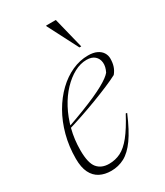

<svg xmlns="http://www.w3.org/2000/svg" viewBox="-183 -795 759 882"><g transform="rotate(-30 196.5 -354.0)"><path d="M294.5 -489Q262 -489 229.2 -471.5Q196.5 -454 166.5 -422.5Q136.5 -391 113.2 -347.5Q90 -304 76.5 -252Q63 -200 63 -143Q63 -75 84.8 -49Q106.5 -23 147 -23Q180.5 -23 209 -37.2Q237.5 -51.5 266 -87Q294.5 -122.5 328 -185.5L335 -184.5Q303 -109 272.8 -66.8Q242.5 -24.5 210 -7.2Q177.5 10 139.5 10Q105.5 10 79.8 -3.2Q54 -16.5 39.8 -45Q25.5 -73.5 25.5 -119.5Q25.5 -184.5 41 -242.5Q56.5 -300.5 84 -348.2Q111.5 -396 147.8 -430.8Q184 -465.5 225.5 -484.2Q267 -503 310.5 -503Q338.5 -503 356.8 -494.2Q375 -485.5 384 -471Q393 -456.5 393 -440Q393 -416.5 387 -398.8Q381 -381 368.5 -366Q344 -353 308 -337.8Q272 -322.5 229.8 -306.5Q187.5 -290.5 144.8 -276Q102 -261.5 64.5 -250.5L63.5 -259Q119 -278.5 161.5 -295Q204 -311.5 235 -325.5Q266 -339.5 287.5 -351.5Q309 -363.5 322.5 -373.5Q336 -383.5 343.5 -392.5Q356.5 -418 354.5 -440Q352.5 -462 337.2 -475.5Q322 -489 294.5 -489ZM305 -554.5H295.5L213 -714.5V-718H264.5Z"/></g></svg>

Font: Newsreader 60pt ExtraLight
Style: Italic
Weight: 250
Italic angle: -17°
Designer: Hugues Gentile
Foundry: Production Type
Version: Version 1.003